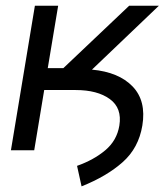

<svg xmlns="http://www.w3.org/2000/svg" viewBox="-20 -536 591 685"><path d="M19 0 104.5 -515.6H187.5L150.4 -293H206.1L440.9 -515.6H546.9L308.1 -287.6Q403.8 -278.8 453.1 -227.5Q502.4 -176.3 487.8 -87.9Q474.6 -8.3 418 42.2Q361.3 92.8 271 128.9L254.9 55.7Q314.5 34.7 355.7 0Q397 -34.7 405.8 -87.9Q416 -150.4 371.8 -182.6Q327.6 -214.8 250 -214.8H137.7L102.1 0Z"/></svg>

Font: Inter Display
Style: Italic
Weight: 400
Italic angle: -9.39999°
Designer: Rasmus Andersson
Foundry: rsms
Version: Version 4.000;git-a52131595